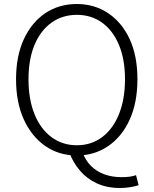

<svg xmlns="http://www.w3.org/2000/svg" viewBox="-20 -762 766 957"><path d="M363 13Q274 13 206 -34Q138 -81 99 -166Q60 -251 60 -367Q60 -483 99 -567Q138 -651 206 -696.5Q274 -742 363 -742Q451 -742 519.5 -696Q588 -650 626.5 -566.5Q665 -483 665 -367Q665 -251 626.5 -166Q588 -81 519.5 -34Q451 13 363 13ZM363 -38Q435 -38 489 -78.5Q543 -119 573 -193Q603 -267 603 -367Q603 -466 573 -538Q543 -610 489 -649Q435 -688 363 -688Q291 -688 236.5 -649Q182 -610 152 -538Q122 -466 122 -367Q122 -267 152 -193Q182 -119 236.5 -78.5Q291 -38 363 -38ZM578 175Q513 175 463 152Q413 129 378.5 88.5Q344 48 326 -1L391 -4Q405 36 432.5 64Q460 92 499 106.5Q538 121 585 121Q609 121 627 118.5Q645 116 658 111L671 161Q657 166 632 170.5Q607 175 578 175Z"/></svg>

Font: Noto Sans SC Thin Light
Style: Regular
Weight: 300
Version: Version 2.004-H2;hotconv 1.0.118;makeotfexe 2.5.65603